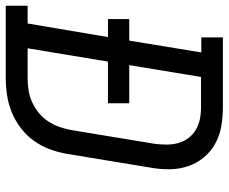

<svg xmlns="http://www.w3.org/2000/svg" viewBox="-92 -692 775 650"><g transform="rotate(90 295.0 -367.5)"><path d="M-10 0V-74H50L96 -346H35V-418H108L148 -662H97V-735H334Q367 -735 398.5 -729.5Q430 -724 457 -709Q484 -694 503.5 -670.5Q523 -647 533 -617.5Q543 -588 543.5 -555.5Q544 -523 538 -490L491 -205Q486 -177 475.5 -148.5Q465 -120 447 -95Q429 -70 404 -51Q379 -32 351 -20.5Q323 -9 293.5 -4.5Q264 0 235 0ZM235 -74Q255 -74 275 -77Q295 -80 314.5 -88.5Q334 -97 351 -110.5Q368 -124 380 -141.5Q392 -159 399 -178.5Q406 -198 410 -217L457 -502Q460 -523 460 -543.5Q460 -564 455 -583Q450 -602 438.5 -617.5Q427 -633 410.5 -643Q394 -653 374.5 -657Q355 -661 334 -661H231L191 -418H320V-346H179L134 -74Z"/></g></svg>

Font: Iosevka Etoile Oblique
Style: Regular
Weight: 400
Italic angle: -9°
Designer: Belleve Invis
Foundry: Belleve Invis
Version: Version 15.5.2; ttfautohint (v1.8.4)